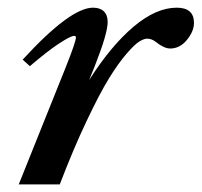

<svg xmlns="http://www.w3.org/2000/svg" viewBox="-20 -485 530 505"><path d="M29.3 0 152.3 -306.6Q179.7 -375 179.7 -386.7Q179.7 -390.6 174.8 -390.6Q166 -390.6 135.7 -370.8Q105.5 -351.1 58.6 -311L39.6 -328.1Q165 -464.8 224.6 -464.8Q243.2 -464.8 253.2 -455.1Q263.2 -445.3 263.2 -427.2Q263.2 -397 229 -310.5L214.4 -274.4Q272 -364.7 331.3 -414.8Q390.6 -464.8 444.8 -464.8Q490.2 -464.8 490.2 -424.8Q490.2 -402.8 471.7 -380.1Q453.1 -357.4 427.7 -357.4Q411.6 -357.4 390.1 -374.5Q379.4 -383.3 366.7 -383.3Q358.9 -383.3 346.7 -376Q334.5 -368.7 312.7 -343.5Q291 -318.4 266.6 -278.8Q242.2 -239.3 207.8 -166.7Q173.3 -94.2 137.2 0Z"/></svg>

Font: Elstob 6pt SemiBold
Style: Italic
Weight: 600
Italic angle: -20°
Designer: Peter S. Baker
Version: Version 1.015